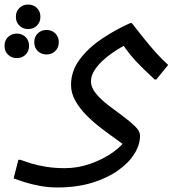

<svg xmlns="http://www.w3.org/2000/svg" viewBox="-80 -562 789 846"><path d="M173 264Q135 264 98.5 257.5Q62 251 31.5 241.5Q1 232 -20 224L1 142H9Q28 149 57 158Q86 167 124 173Q162 179 205 179Q263 179 318.5 159.5Q374 140 417 109.5Q460 79 480 46L477 86Q460 71 430 50Q400 29 366 3Q332 -23 302 -53Q272 -83 252.5 -117Q233 -151 233 -188Q233 -248 270 -298.5Q307 -349 366.5 -389.5Q426 -430 493 -460H501Q525 -429 553 -394Q581 -359 609 -328Q637 -297 661 -276L609 -212H601Q572 -239 543.5 -267Q515 -295 492 -323.5Q469 -352 454 -378L471 -363Q469 -362 453 -353Q437 -344 415 -329Q393 -314 371.5 -294Q350 -274 335.5 -251Q321 -228 321 -204Q321 -176 343 -149.5Q365 -123 397 -98.5Q429 -74 461 -50.5Q493 -27 515 -5.5Q537 16 537 36Q537 76 512 116Q487 156 439.5 189.5Q392 223 325 243.5Q258 264 173 264ZM44 -434Q21 -434 5.5 -449Q-10 -464 -10 -488Q-10 -512 5.5 -527Q21 -542 44 -542Q67 -542 82.5 -527Q98 -512 98 -488Q98 -464 82.5 -449Q67 -434 44 -434ZM125 -322Q102 -322 86.5 -337Q71 -352 71 -376Q71 -400 86.5 -415Q102 -430 125 -430Q148 -430 163.5 -415Q179 -400 179 -376Q179 -352 163.5 -337Q148 -322 125 -322ZM-6 -306Q-29 -306 -44.5 -321Q-60 -336 -60 -360Q-60 -384 -44.5 -399Q-29 -414 -6 -414Q17 -414 32.5 -399Q48 -384 48 -360Q48 -336 32.5 -321Q17 -306 -6 -306Z"/></svg>

Font: Kufam
Style: Italic
Weight: 400
Italic angle: -11°
Designer: Artur Schmal
Foundry: Original Type
Version: Version 1.301; ttfautohint (v1.8.3)